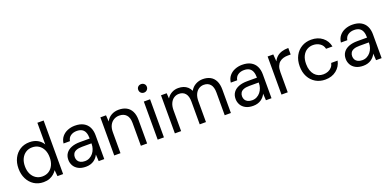

<svg xmlns="http://www.w3.org/2000/svg" viewBox="-5 -1572 4910 2425"><g transform="rotate(-20 2450.0 -359.5)"><path d="M291 12Q219 12 164.5 -23Q110 -58 79.5 -119Q49 -180 49 -257Q49 -335 79.5 -395Q110 -455 164.5 -489.5Q219 -524 292 -524Q353 -524 399 -499Q445 -474 471 -429V-720H555V0H479L471 -83Q456 -59 431 -37Q406 -15 371.5 -1.5Q337 12 291 12ZM301 -61Q351 -61 388.5 -85Q426 -109 447 -153Q468 -197 468 -256Q468 -316 447 -359.5Q426 -403 388.5 -427Q351 -451 301 -451Q253 -451 215.5 -427Q178 -403 156.5 -359.5Q135 -316 135 -256Q135 -197 156.5 -153Q178 -109 215.5 -85Q253 -61 301 -61Z M860 12Q799 12 758.5 -10Q718 -32 698 -68Q678 -104 678 -146Q678 -198 704.5 -234Q731 -270 779 -288.5Q827 -307 892 -307H1024Q1024 -356 1011 -388.5Q998 -421 970.5 -437Q943 -453 901 -453Q854 -453 820 -430Q786 -407 778 -361H692Q698 -414 728 -450.5Q758 -487 804 -505.5Q850 -524 901 -524Q971 -524 1017 -498.5Q1063 -473 1085.5 -427.5Q1108 -382 1108 -321V0H1033L1028 -90Q1018 -69 1002.5 -50.5Q987 -32 966.5 -18Q946 -4 919 4Q892 12 860 12ZM872 -59Q906 -59 934.5 -74Q963 -89 983 -114Q1003 -139 1013.5 -170.5Q1024 -202 1024 -236V-242H899Q851 -242 821.5 -230.5Q792 -219 779 -198Q766 -177 766 -150Q766 -123 778 -102.5Q790 -82 814 -70.5Q838 -59 872 -59Z M1242 0V-512H1318L1323 -427Q1346 -473 1390 -498.5Q1434 -524 1491 -524Q1550 -524 1593 -501.5Q1636 -479 1660 -432.5Q1684 -386 1684 -315V0H1600V-306Q1600 -379 1566 -415.5Q1532 -452 1472 -452Q1432 -452 1398.5 -432.5Q1365 -413 1345.5 -375.5Q1326 -338 1326 -283V0Z M1826 0V-512H1910V0ZM1868 -617Q1843 -617 1826.5 -633.5Q1810 -650 1810 -675Q1810 -700 1826.5 -715.5Q1843 -731 1868 -731Q1892 -731 1909 -715.5Q1926 -700 1926 -675Q1926 -650 1909 -633.5Q1892 -617 1868 -617Z M2057 0V-512H2133L2138 -440Q2162 -480 2202.5 -502Q2243 -524 2290 -524Q2329 -524 2360 -513.5Q2391 -503 2415 -481.5Q2439 -460 2453 -428Q2479 -475 2524 -499.5Q2569 -524 2620 -524Q2678 -524 2720.5 -501.5Q2763 -479 2786.5 -432Q2810 -385 2810 -314V0H2727V-305Q2727 -379 2696 -415.5Q2665 -452 2609 -452Q2572 -452 2541.5 -432.5Q2511 -413 2493 -374.5Q2475 -336 2475 -281V0H2391V-305Q2391 -379 2360 -415.5Q2329 -452 2275 -452Q2238 -452 2207.5 -432.5Q2177 -413 2159 -374.5Q2141 -336 2141 -281V0Z M3108 12Q3047 12 3006.5 -10Q2966 -32 2946 -68Q2926 -104 2926 -146Q2926 -198 2952.5 -234Q2979 -270 3027 -288.5Q3075 -307 3140 -307H3272Q3272 -356 3259 -388.5Q3246 -421 3218.5 -437Q3191 -453 3149 -453Q3102 -453 3068 -430Q3034 -407 3026 -361H2940Q2946 -414 2976 -450.5Q3006 -487 3052 -505.5Q3098 -524 3149 -524Q3219 -524 3265 -498.5Q3311 -473 3333.5 -427.5Q3356 -382 3356 -321V0H3281L3276 -90Q3266 -69 3250.5 -50.5Q3235 -32 3214.5 -18Q3194 -4 3167 4Q3140 12 3108 12ZM3120 -59Q3154 -59 3182.5 -74Q3211 -89 3231 -114Q3251 -139 3261.5 -170.5Q3272 -202 3272 -236V-242H3147Q3099 -242 3069.5 -230.5Q3040 -219 3027 -198Q3014 -177 3014 -150Q3014 -123 3026 -102.5Q3038 -82 3062 -70.5Q3086 -59 3120 -59Z M3490 0V-512H3566L3573 -416Q3590 -452 3617.5 -476Q3645 -500 3684 -512Q3723 -524 3772 -524V-436H3733Q3702 -436 3673.5 -428Q3645 -420 3622.5 -401.5Q3600 -383 3587 -351Q3574 -319 3574 -271V0Z M4077 12Q4005 12 3948.5 -21.5Q3892 -55 3860 -115.5Q3828 -176 3828 -256Q3828 -337 3860 -397Q3892 -457 3948.5 -490.5Q4005 -524 4077 -524Q4166 -524 4226.5 -477Q4287 -430 4303 -351H4217Q4207 -399 4167.5 -425.5Q4128 -452 4076 -452Q4031 -452 3994.5 -430Q3958 -408 3936 -364.5Q3914 -321 3914 -256Q3914 -208 3926.5 -171Q3939 -134 3961 -109Q3983 -84 4012.5 -71.5Q4042 -59 4076 -59Q4111 -59 4140.5 -71Q4170 -83 4190 -106Q4210 -129 4217 -161H4303Q4287 -84 4226.5 -36Q4166 12 4077 12Z M4588 12Q4527 12 4486.5 -10Q4446 -32 4426 -68Q4406 -104 4406 -146Q4406 -198 4432.5 -234Q4459 -270 4507 -288.5Q4555 -307 4620 -307H4752Q4752 -356 4739 -388.5Q4726 -421 4698.5 -437Q4671 -453 4629 -453Q4582 -453 4548 -430Q4514 -407 4506 -361H4420Q4426 -414 4456 -450.5Q4486 -487 4532 -505.5Q4578 -524 4629 -524Q4699 -524 4745 -498.5Q4791 -473 4813.5 -427.5Q4836 -382 4836 -321V0H4761L4756 -90Q4746 -69 4730.5 -50.5Q4715 -32 4694.5 -18Q4674 -4 4647 4Q4620 12 4588 12ZM4600 -59Q4634 -59 4662.5 -74Q4691 -89 4711 -114Q4731 -139 4741.5 -170.5Q4752 -202 4752 -236V-242H4627Q4579 -242 4549.5 -230.5Q4520 -219 4507 -198Q4494 -177 4494 -150Q4494 -123 4506 -102.5Q4518 -82 4542 -70.5Q4566 -59 4600 -59Z"/></g></svg>

Font: DM Sans 12pt
Style: Regular
Weight: 400
Version: Version 4.004;gftools[0.9.30]